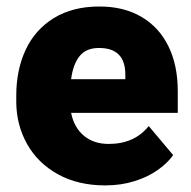

<svg xmlns="http://www.w3.org/2000/svg" viewBox="-20 -558 585 588"><path d="M510.3 -83Q493.2 -58.6 463.1 -37.4Q433.1 -16.1 391.8 -3.2Q350.6 9.8 302.2 9.8Q218.8 9.8 157.2 -24.4Q95.7 -58.6 63 -116.9Q30.3 -175.3 29.8 -245.1V-265.1Q29.8 -343.8 58.6 -405.5Q87.4 -467.3 145 -502.7Q202.6 -538.1 284.7 -538.1Q358.9 -538.1 412.8 -506.6Q466.8 -475.1 495.6 -416.7Q524.4 -358.4 524.4 -279.3V-212.4H197.8Q206.5 -168 236.6 -142.6Q266.6 -117.2 313 -117.2Q391.6 -117.2 435.5 -171.9ZM197.8 -315.4H363.8V-328.1Q364.7 -411.1 283.2 -411.1Q243.7 -411.1 223.6 -386Q203.6 -360.8 197.8 -315.4Z"/></svg>

Font: Mardoto Black
Style: Regular
Weight: 900
Designer: Christian Robertson, Vahan Hovhannisyan
Foundry: Google
Version: Version 1.000